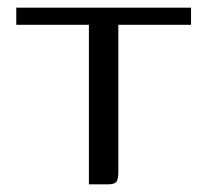

<svg xmlns="http://www.w3.org/2000/svg" viewBox="-20 -480 539 500"><path d="M22.4 -460H477.5V-415.5H288.2V-32.9Q288.2 -14.4 283.6 -7.2Q279 0 260.9 0H211.5V-415.5H22.4Z"/></svg>

Font: Genos Thin
Style: Regular
Weight: 100
Designer: Robert E. Leuschke
Foundry: Robert E. Leuschke
Version: Version 1.010